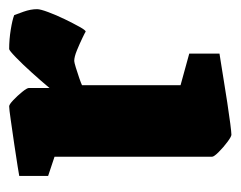

<svg xmlns="http://www.w3.org/2000/svg" viewBox="-73 -440 525 419"><g transform="rotate(-90 189.5 -230.5)"><path d="M105 12Q101 12 89.5 3.5Q78 -5 67.5 -15.5Q57 -26 57 -30V-374L15 -388V-451Q15 -451 36 -454.5Q57 -458 85 -462Q113 -466 137 -469.5Q161 -473 167 -473Q171 -473 180.5 -464Q190 -455 198.5 -444.5Q207 -434 207 -430V-385Q222 -403 240.5 -423.5Q259 -444 274 -458.5Q289 -473 292 -473Q313 -473 334.5 -469.5Q356 -466 366 -462Q368 -457 373.5 -441.5Q379 -426 379 -412Q379 -405 372.5 -387.5Q366 -370 357 -351.5Q348 -333 340.5 -319.5Q333 -306 330 -306Q329 -307 316.5 -313Q304 -319 289.5 -325Q275 -331 266 -331Q263 -331 251.5 -327.5Q240 -324 228.5 -320Q217 -316 213 -314V-99L282 -80V-14Q282 -14 266 -11.5Q250 -9 225.5 -5Q201 -1 175 3Q149 7 129.5 9.5Q110 12 105 12Z"/></g></svg>

Font: Grenze Gotisch Black
Style: Regular
Weight: 900
Designer: Renata Polastri
Foundry: Omnibus-Type
Version: Version 1.001